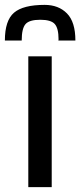

<svg xmlns="http://www.w3.org/2000/svg" viewBox="-34 -767 329 787"><path d="M1 0ZM178 0H82V-536H178ZM275 -601H205Q206 -602 206 -606Q206 -651 190.5 -668.5Q175 -686 131 -686Q86 -686 70.5 -668Q55 -650 55 -601H-14Q-14 -683 23.5 -715Q61 -747 149 -747Q206 -747 240.5 -712Q275 -677 275 -601Z"/></svg>

Font: Myanmar Chatu
Style: Regular
Weight: 400
Designer: Danh Hong
Foundry: Google Inc.
Version: Version 2.00 November 20, 2015